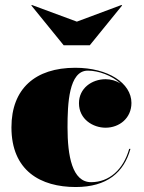

<svg xmlns="http://www.w3.org/2000/svg" viewBox="-20 -742 580 772"><path d="M289 -655 108 -722 106 -720 236 -560H341L471 -720L468.5 -722ZM504.5 -143.5H499.5C476 -60 419 -9.5 346.5 -9.5C270 -9.5 251.5 -115.5 251.5 -230C251.5 -324 256.5 -458 333 -458C376.5 -458 429.5 -438.5 464.5 -406.5C447 -417.5 426 -423.5 404.5 -423.5C349 -423.5 297.5 -387 297.5 -327C297.5 -262 354.5 -228.5 404.5 -228.5C460 -228.5 508.5 -267 508.5 -328C508.5 -408 414.5 -469.5 282.5 -469.5C121.5 -469.5 26 -385 26 -230C26 -55 143.5 10 284.5 10C410.5 10 478.5 -49 504.5 -143.5Z"/></svg>

Font: Bodoni* 36pt Fatface
Style: Regular
Weight: 900
Version: Version 2.3